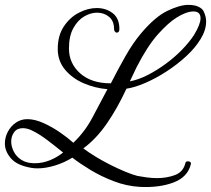

<svg xmlns="http://www.w3.org/2000/svg" viewBox="-22 -653 866 788"><path d="M552 114Q498 111 445.5 91Q393 71 348.5 44Q304 17 275 -6Q241 15 203 26.5Q165 38 132 38Q125 38 119 37.5Q113 37 107 36Q48 26 23 -3Q-2 -32 -2 -64Q-2 -89 10 -112Q22 -135 43 -149.5Q64 -164 90 -164Q121 -164 156.5 -148Q192 -132 224.5 -109.5Q257 -87 279 -67Q327 -113 357.5 -171Q388 -229 419 -287Q369 -291 322 -311Q275 -331 245 -367Q215 -403 215 -452Q215 -507 240 -544.5Q265 -582 302 -601Q339 -620 375 -620Q413 -620 440.5 -599Q468 -578 468 -534Q468 -519 457 -519Q453 -519 449.5 -523.5Q446 -528 446 -535Q446 -567 425.5 -584Q405 -601 376 -601Q350 -601 323.5 -585.5Q297 -570 279 -537.5Q261 -505 261 -454Q261 -393 307 -352Q353 -311 433 -311Q463 -370 493.5 -423.5Q524 -477 556 -515Q614 -584 665 -608.5Q716 -633 751 -633Q776 -633 792 -625.5Q808 -618 813 -608Q824 -586 824 -565Q824 -530 801.5 -493Q779 -456 742 -422Q705 -388 661 -359.5Q617 -331 574 -312.5Q531 -294 497 -289Q460 -209 416.5 -146Q373 -83 320 -44Q341 -28 370.5 -10Q400 8 432 24Q464 40 493 52Q522 64 542 69Q558 72 579.5 75Q601 78 623 78Q662 78 696 65.5Q730 53 739 16Q740 9 750 9Q755 9 759 12Q763 15 761 22Q748 74 690 96Q632 118 552 114ZM511 -319Q547 -326 585 -345.5Q623 -365 659.5 -392Q696 -419 725.5 -449.5Q755 -480 774 -509Q788 -532 794.5 -549Q801 -566 801 -578Q801 -606 772 -606Q743 -606 703 -581Q669 -560 626 -512Q583 -464 538 -376Q525 -349 511 -319ZM120 17Q152 17 182 5Q212 -7 237 -27Q204 -54 171.5 -78.5Q139 -103 112 -116Q101 -122 90.5 -124.5Q80 -127 72 -127Q48 -127 36 -110.5Q24 -94 24 -72Q24 -52 34.5 -31Q45 -10 66.5 3.5Q88 17 120 17Z"/></svg>

Font: Gwendolyn
Style: Bold
Weight: 700
Designer: Robert E. Leuschke
Foundry: Robert E. Leuschke
Version: Version 1.010; ttfautohint (v1.8.3)